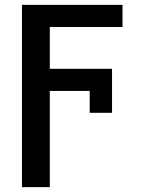

<svg xmlns="http://www.w3.org/2000/svg" viewBox="-20 -566 592 789"><path d="M184.6 -545.9Q184.6 -358.4 184.6 203.1Q156.2 203.1 70.3 203.1Q70.3 15.6 70.3 -545.9Q98.6 -545.9 184.6 -545.9ZM440.4 -283.2Q440.4 -260.7 440.4 -192.4Q369.1 -192.4 156.2 -192.4Q156.2 -214.8 156.2 -283.2Q226.6 -283.2 440.4 -283.2ZM483.4 -545.9Q483.4 -522.5 483.4 -455.1Q401.4 -455.1 156.2 -455.1Q156.2 -477.5 156.2 -545.9Q237.3 -545.9 483.4 -545.9ZM440.4 -102.5Q417 -102.5 348.6 -102.5Q348.6 -148.4 348.6 -283.2Q371.1 -283.2 440.4 -283.2Q440.4 -238.3 440.4 -102.5Z"/></svg>

Font: DeepSea
Style: Medium
Weight: 500
Designer: Stem
Version: Version 3.019;git-0a5106e0b